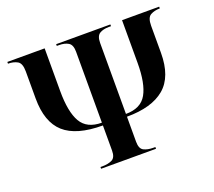

<svg xmlns="http://www.w3.org/2000/svg" viewBox="-120 -875 1155 1035"><g transform="rotate(-20 457.5 -357.0)"><path d="M293 0V-10H305Q337 -10 359.5 -21Q382 -32 382 -72V-216Q231 -216 161 -278.5Q91 -341 91 -477V-632Q91 -679 68.5 -691.5Q46 -704 15 -704V-714H229V-469Q229 -349 263 -290.5Q297 -232 382 -232V-639Q382 -679 361 -691.5Q340 -704 308 -704H295V-714H606V-704H593Q561 -704 540.5 -691.5Q520 -679 520 -639V-232Q606 -232 639.5 -291.5Q673 -351 673 -469V-714H886V-704Q855 -704 832.5 -691.5Q810 -679 810 -632V-477Q810 -340 736.5 -278Q663 -216 520 -216V-72Q520 -32 542 -21Q564 -10 596 -10H608V0Z"/></g></svg>

Font: Noto Serif Display SemiCondensed
Style: Bold
Weight: 700
Width: 4
Designer: Monotype Design Team
Foundry: Monotype Imaging Inc.
Version: Version 2.009